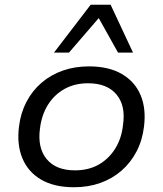

<svg xmlns="http://www.w3.org/2000/svg" viewBox="-20 -778 685 807"><path d="M291 9Q208 9 153 -23Q98 -55 74 -113Q50 -171 60 -247Q67 -304 91.5 -350.5Q116 -397 155 -430.5Q194 -464 244.5 -481.5Q295 -499 354 -499Q437 -499 492 -467Q547 -435 571 -378Q595 -321 585 -244Q578 -187 553.5 -140.5Q529 -94 490.5 -60.5Q452 -27 401.5 -9Q351 9 291 9ZM295 -62Q352 -62 394.5 -86Q437 -110 464 -153Q491 -196 497 -253Q509 -334 469.5 -381Q430 -428 350 -428Q294 -428 251 -404Q208 -380 181.5 -337.5Q155 -295 148 -238Q137 -157 176 -109.5Q215 -62 295 -62ZM207 -557 361 -758H445L539 -557H476L395 -702L270 -557Z"/></svg>

Font: Nunito Sans 10pt SemiExpanded
Style: Italic
Weight: 400
Width: 6
Italic angle: -9°
Designer: Vernon Adams
Foundry: Vernon Adams
Version: Version 3.101;gftools[0.9.27]